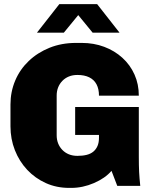

<svg xmlns="http://www.w3.org/2000/svg" viewBox="-20 -905 739 935"><path d="M317 10Q255 10 203 -13.5Q151 -37 112.5 -78Q74 -119 52.5 -173.5Q31 -228 31 -290V-396Q31 -458 54 -512.5Q77 -567 120 -608Q163 -649 221.5 -672.5Q280 -696 350 -696H378Q437 -696 487.5 -677Q538 -658 576 -623.5Q614 -589 635 -542Q656 -495 656 -439H462Q462 -472 450 -494.5Q438 -517 414.5 -528.5Q391 -540 357 -540Q334 -540 315.5 -532.5Q297 -525 283.5 -511Q270 -497 263 -479Q256 -461 256 -440V-246Q256 -225 263 -207Q270 -189 283.5 -175Q297 -161 315.5 -153.5Q334 -146 357 -146Q383 -146 402.5 -151Q422 -156 435 -167Q448 -178 455 -194.5Q462 -211 462 -235V-248H346V-384H656V-144Q656 -98 657.5 -68Q659 -38 663 0H551L523 -73Q492 -37 437.5 -13.5Q383 10 327 10ZM160 -746 269 -885H453L562 -746H431L345 -851H377L291 -746Z"/></svg>

Font: Chivo Medium Black
Style: Regular
Weight: 900
Version: Version 2.002